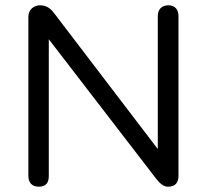

<svg xmlns="http://www.w3.org/2000/svg" viewBox="-20 -697 780 724"><path d="M126 7C154 7 164 -8 164 -34V-549L562 -32C573 -18 590 7 613 7C641 7 653 -8 653 -34V-636C653 -662 639 -677 615 -677C590 -677 575 -662 575 -636V-135L182 -650C164 -674 143 -677 131 -677C109 -677 87 -662 87 -634V-34C87 -8 101 7 126 7Z"/></svg>

Font: SN Pro Book
Style: Regular
Weight: 350
Designer: Tobias Whetton
Foundry: Supernotes
Version: Version 1.003;Glyphs 3.3 (3324)